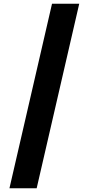

<svg xmlns="http://www.w3.org/2000/svg" viewBox="-20 -852 479 1037"><path d="M261 -832H408L178 165H31Z"/></svg>

Font: Noto Sans Devanagari UI ExtraCondensed Black
Style: Regular
Weight: 900
Width: 2
Designer: Jelle Bosma - Monotype Design Team
Foundry: Monotype Imaging Inc.
Version: Version 2.003